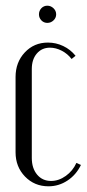

<svg xmlns="http://www.w3.org/2000/svg" viewBox="-20 -653 307 681"><path d="M118.2 -602.1Q118.2 -614.7 126.7 -623.8Q135.3 -632.8 147.9 -632.8Q160.2 -632.8 169.7 -623.8Q179.2 -614.7 179.2 -602.1Q179.2 -589.8 169.9 -580.8Q160.6 -571.8 147.9 -571.8Q135.3 -571.8 126.7 -580.8Q118.2 -589.8 118.2 -602.1ZM35.2 -379.9Q35.2 -432.1 67.9 -467Q100.6 -502 149.9 -502Q178.7 -502 204.3 -489.7Q230 -477.5 248 -455.1L233.9 -443.8Q219.7 -462.4 199 -473.1Q178.2 -483.9 157.2 -483.9Q128.4 -483.9 110.6 -463.1Q92.8 -442.4 92.8 -408.2V-92.8Q92.8 -56.2 111.6 -33.7Q130.4 -11.2 161.1 -11.2Q188.5 -11.2 213.4 -29.1Q238.3 -46.9 251 -75.2L267.1 -67.9Q250 -32.7 219.2 -12.5Q188.5 7.8 151.9 7.8Q102.1 7.8 68.6 -26.9Q35.2 -61.5 35.2 -112.8Z"/></svg>

Font: Moniqa Narrow Heading
Style: Regular
Weight: 400
Width: 4
Designer: Rajesh Rajput
Foundry: Rajesh Rajput
Version: Version 1.000